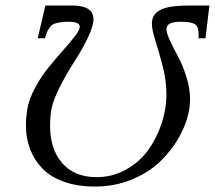

<svg xmlns="http://www.w3.org/2000/svg" viewBox="-20 -666 781 698"><path d="M229 -586.9Q189.5 -586.9 171.9 -576.7Q154.3 -566.4 143.1 -526.9H117.2L145 -646H241.2Q319.8 -646 319.8 -596.2Q319.8 -570.8 298.6 -527.1Q277.3 -483.4 250.7 -442.6Q224.1 -401.9 198.7 -352.3Q173.3 -302.7 167 -269Q162.1 -242.7 162.1 -208Q162.1 -123.5 206.3 -72.8Q250.5 -22 331.1 -22Q388.2 -22 437 -48.8Q485.8 -75.7 517.6 -119.1Q549.3 -162.6 567.1 -216.1Q585 -269.5 585 -324.2Q585 -372.1 571.8 -423.6Q558.6 -475.1 545.4 -516.4Q532.2 -557.6 532.2 -580.1Q532.2 -613.8 562.5 -629.9Q592.8 -646 669.9 -646H741.2L727.1 -526.9H701.2Q702.1 -531.7 702.1 -542Q702.1 -569.8 688 -578.4Q673.8 -586.9 636.2 -586.9Q585 -586.9 585 -560.1Q585 -545.9 598.4 -517.3Q611.8 -488.8 627.9 -459.2Q644 -429.7 657.5 -387.2Q670.9 -344.7 670.9 -306.2Q670.9 -287.1 668 -269Q659.2 -217.8 631.8 -168.7Q604.5 -119.6 562.3 -78.9Q520 -38.1 458 -12.9Q396 12.2 325.2 12.2Q261.7 12.2 212.9 -5.1Q164.1 -22.5 134.3 -53.2Q104.5 -84 89.4 -123.8Q74.2 -163.6 74.2 -210.9Q74.2 -235.8 79.1 -269Q85.9 -307.1 108.2 -348.1Q130.4 -389.2 157.2 -421.9Q184.1 -454.6 209.7 -483.4Q235.4 -512.2 252.7 -534.7Q270 -557.1 270 -568.8Q270 -586.9 229 -586.9Z"/></svg>

Font: Common Serif
Style: Bold Italic
Weight: 700
Italic angle: -12°
Designer: Philipp H. Poll, Khaled Hosny
Foundry: Stefan Peev, Context Ltd.
Version: Version 1.026